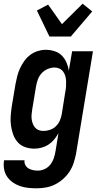

<svg xmlns="http://www.w3.org/2000/svg" viewBox="-33 -798 553 1041"><path d="M166 223Q142 223 119 220.5Q96 218 74.5 210.5Q53 203 35 190Q17 177 5 159Q-7 141 -11 118Q-15 95 -11 72V71H100Q98 85 104.5 97Q111 109 122 115.5Q133 122 146.5 124.5Q160 127 174 127Q192 127 210.5 118Q229 109 241 93Q253 77 259 58.5Q265 40 268 22L284 -76Q274 -58 261 -42Q248 -26 230.5 -14.5Q213 -3 193 2.5Q173 8 154 8Q127 8 103 -0.5Q79 -9 63 -27Q47 -45 38.5 -68.5Q30 -92 26.5 -117.5Q23 -143 25 -169.5Q27 -196 31 -222L51 -342Q55 -364 60.5 -385.5Q66 -407 75.5 -427.5Q85 -448 98.5 -467Q112 -486 130.5 -500Q149 -514 171 -521Q193 -528 214 -528Q239 -528 262.5 -520.5Q286 -513 302 -497Q318 -481 327.5 -459Q337 -437 340 -414L358 -520H471L379 37Q374 62 366 86.5Q358 111 343.5 133Q329 155 308.5 173Q288 191 264.5 202.5Q241 214 216 218.5Q191 223 166 223ZM202 -88Q220 -88 238 -94Q256 -100 270 -113.5Q284 -127 291.5 -144.5Q299 -162 302 -180L321 -300Q324 -314 325 -328.5Q326 -343 325.5 -357Q325 -371 321.5 -384.5Q318 -398 310 -409Q302 -420 289.5 -426Q277 -432 263 -432Q244 -432 224.5 -423.5Q205 -415 191.5 -399.5Q178 -384 171.5 -365Q165 -346 162 -327L142 -207Q140 -193 138.5 -179.5Q137 -166 138.5 -153Q140 -140 144.5 -128Q149 -116 157 -106.5Q165 -97 177 -92.5Q189 -88 202 -88ZM235 -600 167 -741 228 -773 303 -667 415 -778 467 -736 351 -600Z"/></svg>

Font: Iosevka Term Curly Oblique
Style: Bold
Weight: 700
Italic angle: -9°
Designer: Belleve Invis
Foundry: Belleve Invis
Version: Version 32.3.0